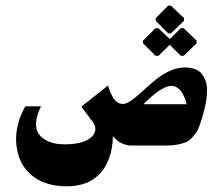

<svg xmlns="http://www.w3.org/2000/svg" viewBox="-20 -511 783 674"><path d="M536 -315 576 -353.7 614.7 -315H624.7L670.3 -359V-368.3L624.7 -412H614.7L576 -373.7L536 -412H526L482 -368.3V-359L526 -315ZM570.3 -394H580.3L626 -438V-447.3L580.3 -491H570.3L526.7 -447.3V-438ZM376 -33.3Q403.3 0 444.3 0H564.7Q585.7 0 602.2 -3.2Q618.7 -6.3 630.7 -11Q642.7 -15.7 652.3 -25.7Q662 -35.7 668 -44.2Q674 -52.7 680 -68.8Q686 -85 689.5 -97Q693 -109 698.3 -130.7Q702.7 -147.7 704.7 -163.3Q706.7 -179 706.7 -195.8Q706.7 -212.7 702 -226.3Q697.3 -240 688.8 -251Q680.3 -262 665 -268.2Q649.7 -274.3 628.7 -274.3Q602 -274.3 574.2 -261.2Q546.3 -248 523.7 -229Q501 -210 480.7 -191.2Q460.3 -172.3 442 -159.2Q423.7 -146 411 -146Q400.3 -146 391.2 -152.7Q382 -159.3 376.5 -169Q371 -178.7 366.8 -188.2Q362.7 -197.7 361 -204.3L359.3 -211L265.7 -136.7L306 -82.3Q311.3 -75 313.5 -67.2Q315.7 -59.3 314 -51.8Q312.3 -44.3 307.7 -37.3Q303 -30.3 294 -24.3Q285 -18.3 273 -13.8Q261 -9.3 244.2 -6.8Q227.3 -4.3 207.7 -4.3Q187 -4.3 169 -8.3Q151 -12.3 135.7 -22.2Q120.3 -32 112.5 -46.7Q104.7 -61.3 107 -84.8Q109.3 -108.3 124 -137.7H69Q56.7 -116.7 48.8 -93.5Q41 -70.3 38 -46.7Q35 -23 37.8 0.3Q40.7 23.7 48.5 44.7Q56.3 65.7 71 83.7Q85.7 101.7 105.5 114.8Q125.3 128 153.2 135.5Q181 143 214.3 143Q241.7 143 264.7 137Q287.7 131 303.3 120.8Q319 110.7 331.7 97.3Q344.3 84 351.8 69.3Q359.3 54.7 364.5 40.2Q369.7 25.7 371.8 12.3Q374 -1 375.2 -11.2Q376.3 -21.3 376 -27.3ZM635 -145.3H484Q486.3 -148 490.7 -152.3Q495 -156.7 507.2 -167.7Q519.3 -178.7 530.8 -187.2Q542.3 -195.7 556.5 -202.7Q570.7 -209.7 581.3 -209.7Q593 -209.7 602.8 -203Q612.7 -196.3 618.3 -186.8Q624 -177.3 628 -168Q632 -158.7 633.3 -152Z"/></svg>

Font: Jomhuria
Style: Regular
Weight: 400
Designer: Arabic design by Kourosh Beigpour, Latin design by Eben Sorkin, engineering by Lasse Fister and Khaled Hosney
Version: Version 1.0010